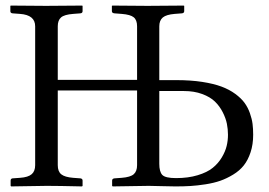

<svg xmlns="http://www.w3.org/2000/svg" viewBox="-20 -666 963 688"><path d="M550.8 -378.9H611.8Q663.1 -378.9 704.3 -372.6Q745.6 -366.2 773.7 -355.7Q801.8 -345.2 823 -329.6Q844.2 -314 856.2 -297.6Q868.2 -281.2 875.5 -260.5Q882.8 -239.7 885 -221.9Q887.2 -204.1 887.2 -183.1Q887.2 -148.4 877.9 -120.4Q868.7 -92.3 853.5 -73.2Q838.4 -54.2 815.4 -40.3Q792.5 -26.4 769.5 -18.3Q746.6 -10.3 716.8 -5.6Q687 -1 662.6 0.5Q638.2 2 608.9 2Q589.8 2 558.3 1Q526.9 0 513.2 0L383.8 2L381.8 0V-19Q381.8 -25.9 390.1 -26.9L416 -28.8Q447.3 -31.2 459.2 -41.7Q471.2 -52.2 471.2 -74.2V-341.8H187V-74.2Q187 -51.3 199.7 -41.3Q212.4 -31.2 242.2 -28.8L268.1 -26.9Q275.9 -25.9 275.9 -19V0L273.9 2Q188 0 147.9 0L20 2L18.1 0V-19Q18.1 -25.9 24.9 -26.9L51.8 -28.8Q81.1 -30.8 93.8 -42Q106 -52.7 106 -74.2V-571.8Q106 -612.3 51.8 -616.2L24.9 -618.2Q17.1 -619.1 17.1 -626V-645L19 -646Q106 -645 145 -645L273.9 -646L275.9 -645V-626Q275.9 -619.1 268.1 -618.2L242.2 -616.2Q210.4 -613.8 198.7 -603.5Q187 -593.3 187 -571.8V-379.9H471.2V-571.8Q471.2 -594.2 459.2 -604Q447.3 -613.8 416 -616.2L390.1 -618.2Q380.9 -619.1 380.9 -626V-645L382.8 -646Q469.7 -645 508.8 -645L638.2 -646L640.1 -645V-626Q640.1 -619.1 631.8 -618.2L606 -616.2Q576.2 -613.8 563.5 -603.5Q550.8 -592.8 550.8 -571.8ZM550.8 -339.8V-79.1Q550.8 -50.8 561.5 -39.3Q572.3 -27.8 610.8 -27.8Q654.3 -27.8 688.2 -38.1Q722.2 -48.3 742.2 -64.5Q762.2 -80.6 774.9 -102.1Q787.6 -123.5 792.2 -143.1Q796.9 -162.6 796.9 -183.1Q796.9 -203.1 793 -222.7Q789.1 -242.2 778.1 -263.9Q767.1 -285.6 750.2 -302Q733.4 -318.4 704.6 -329.1Q675.8 -339.8 639.2 -339.8Z"/></svg>

Font: Linux Libertine G
Style: Regular
Weight: 400
Designer: Philipp H. Poll
Foundry: Philipp H. Poll
Version: Version 4.7.5